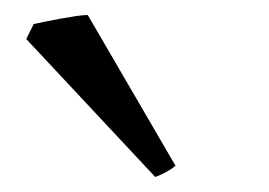

<svg xmlns="http://www.w3.org/2000/svg" viewBox="-20 -747 359 256"><path d="M214 -526Q203 -517 187 -511L15 -695L25 -715Q30 -716 39.5 -718Q49 -720 60 -722Q71 -724 81 -725.5Q91 -727 97 -727L214 -526Z"/></svg>

Font: Ekushey Kolom
Style: Regular
Weight: 400
Designer: Al Mamun Sumon
Foundry: Al Mamun Sumon
Version: Version 1.0